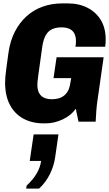

<svg xmlns="http://www.w3.org/2000/svg" viewBox="-20 -716 642 1130"><path d="M236 10Q169 10 118 -17.5Q67 -45 38.5 -98.5Q10 -152 10 -230Q10 -245 11.5 -263.5Q13 -282 17.5 -315Q22 -348 30 -407Q40 -476 67.5 -529.5Q95 -583 136.5 -620.5Q178 -658 231.5 -677Q285 -696 347 -696H379Q445 -696 495.5 -670Q546 -644 574 -597Q602 -550 602 -484Q602 -474 601.5 -463Q601 -452 599 -441H424Q427 -456 427 -475Q427 -498 419 -516Q411 -534 392 -544.5Q373 -555 341 -555Q313 -555 289.5 -545.5Q266 -536 251 -511.5Q236 -487 229 -443Q220 -379 214.5 -338.5Q209 -298 205.5 -274Q202 -250 201 -237Q200 -224 200 -216Q200 -187 210.5 -168Q221 -149 240 -140.5Q259 -132 285 -132Q305 -132 323 -136.5Q341 -141 356 -152.5Q371 -164 380.5 -182Q390 -200 394 -228L399 -256H295L313 -379H590L556 -141Q549 -96 547 -65.5Q545 -35 543 0H442L426 -76Q399 -37 349.5 -13.5Q300 10 249 10ZM134 394 137 376Q174 342 195.5 305.5Q217 269 222 231H155L178 75H324L305 207Q298 259 274 308Q250 357 210 394Z"/></svg>

Font: Chivo Mono Medium ExtraBold
Style: Italic
Weight: 800
Italic angle: -8.05°
Monospace: yes
Version: Version 1.008